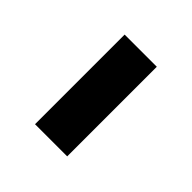

<svg xmlns="http://www.w3.org/2000/svg" viewBox="-6 -492 384 384"><g transform="rotate(-45 186.0 -300.5)"><path d="M59.5 -346.5H313V-255.5H59.5Z"/></g></svg>

Font: LatoLatin Semibold
Style: Regular
Weight: 600
Designer: Lukasz Dziedzic with Adam Twardoch and Botio Nikoltchev
Foundry: tyPoland Lukasz Dziedzic
Version: Version 2.015; 2015-08-06; http://www.latofonts.com/